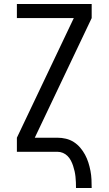

<svg xmlns="http://www.w3.org/2000/svg" viewBox="-20 -755 540 955"><path d="M358 180Q358 166 357.5 152Q357 138 355.5 124Q354 110 351 96.5Q348 83 343.5 69.5Q339 56 332.5 43.5Q326 31 316 21Q306 11 293 5.5Q280 0 266 0H64V-70L347 -665H64V-735H436V-665L153 -70H266Q287 -70 308 -65Q329 -60 347 -48.5Q365 -37 379 -20.5Q393 -4 403 14.5Q413 33 419.5 53.5Q426 74 430 95Q434 116 435 137.5Q436 159 436 180Z"/></svg>

Font: Iosevka Term
Style: Regular
Weight: 400
Monospace: yes
Designer: Belleve Invis
Foundry: Belleve Invis
Version: Version 30.0.1